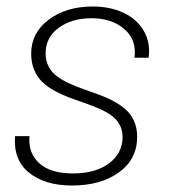

<svg xmlns="http://www.w3.org/2000/svg" viewBox="-20 -570 537 598"><path d="M407.2 -144Q407.2 -74.2 350.6 -33.2Q293.9 7.8 204.1 7.8Q120.1 7.8 70.6 -32Q21 -71.8 26.9 -146H71.8Q67.4 -92.8 102.5 -61.3Q137.7 -29.8 207 -29.8Q277.8 -29.8 319.8 -61.5Q361.8 -93.3 361.8 -143.1Q361.8 -165 352.1 -182.4Q342.3 -199.7 325.9 -211.2Q309.6 -222.7 288.1 -231.9Q266.6 -241.2 243.2 -249.3Q219.7 -257.3 196 -266.1Q172.4 -274.9 150.9 -286.6Q129.4 -298.3 113 -313.5Q96.7 -328.6 86.9 -351.3Q77.1 -374 77.1 -402.8Q77.1 -467.8 131.8 -508.8Q186.5 -549.8 269 -549.8Q322.3 -549.8 364 -530.5Q405.8 -511.2 427.5 -474.4Q449.2 -437.5 442.9 -390.1H398.9Q406.2 -445.8 367.2 -479.5Q328.1 -513.2 265.1 -513.2Q203.6 -513.2 162.8 -483.4Q122.1 -453.6 122.1 -403.8Q122.1 -380.4 131.8 -362.1Q141.6 -343.8 158.2 -331.8Q174.8 -319.8 196 -310.1Q217.3 -300.3 241 -292Q264.6 -283.7 288.3 -275.1Q312 -266.6 333.3 -255.1Q354.5 -243.7 371.1 -229.2Q387.7 -214.8 397.5 -193.1Q407.2 -171.4 407.2 -144Z"/></svg>

Font: SVN-Poppins ExtraLight
Style: Italic
Weight: 200
Italic angle: -10°
Designer: Ninad Kale (Devanagari), Jonny Pinhorn (Latin)
Foundry: Indian Type Foundry
Version: Version 3.002 2017